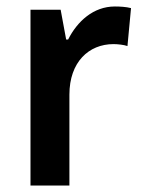

<svg xmlns="http://www.w3.org/2000/svg" viewBox="-20 -572 441 592"><path d="M334 -552C268 -552 218 -506 190 -450H184L167 -542H74V0H194V-280C194 -381 254 -436 330 -436C342 -436 362 -434 373 -430L384 -547C369 -551 349 -552 334 -552Z"/></svg>

Font: Noto Sans Gurmukhi SemiCondensed SemiBold
Style: Regular
Weight: 600
Width: 4
Designer: Jelle Bosma - Monotype Design Team
Foundry: Monotype Imaging Inc.
Version: Version 2.004